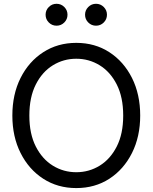

<svg xmlns="http://www.w3.org/2000/svg" viewBox="-20 -961 789 993"><path d="M374.5 11.7Q278.3 11.7 203.6 -36.6Q128.9 -85 86.4 -169.7Q43.9 -254.4 43.9 -363.3Q43.9 -473.1 86.4 -557.9Q128.9 -642.6 203.6 -690.9Q278.3 -739.3 374.5 -739.3Q471.2 -739.3 545.7 -690.9Q620.1 -642.6 662.6 -557.9Q705.1 -473.1 705.1 -363.3Q705.1 -254.4 662.6 -169.7Q620.1 -85 545.7 -36.6Q471.2 11.7 374.5 11.7ZM374.5 -70.3Q440.4 -70.3 495.6 -104.2Q550.8 -138.2 584 -203.6Q617.2 -269 617.2 -363.3Q617.2 -458 584 -523.7Q550.8 -589.4 495.6 -623.3Q440.4 -657.2 374.5 -657.2Q308.6 -657.2 253.4 -623.3Q198.2 -589.4 165 -523.7Q131.8 -458 131.8 -363.3Q131.8 -269 165 -203.6Q198.2 -138.2 253.4 -104.2Q308.6 -70.3 374.5 -70.3ZM272.5 -828.1Q249 -828.1 232.4 -844.7Q215.8 -861.3 215.8 -884.8Q215.8 -908.2 232.4 -924.8Q249 -941.4 272.5 -941.4Q295.9 -941.4 312.5 -924.8Q329.1 -908.2 329.1 -884.8Q329.1 -861.3 312.5 -844.7Q295.9 -828.1 272.5 -828.1ZM476.6 -828.1Q453.1 -828.1 436.5 -844.7Q419.9 -861.3 419.9 -884.8Q419.9 -908.2 436.5 -924.8Q453.1 -941.4 476.6 -941.4Q500 -941.4 516.6 -924.8Q533.2 -908.2 533.2 -884.8Q533.2 -861.3 516.6 -844.7Q500 -828.1 476.6 -828.1Z"/></svg>

Font: Inter Display
Style: Regular
Weight: 400
Designer: Rasmus Andersson
Foundry: rsms
Version: Version 4.001;git-9221beed3